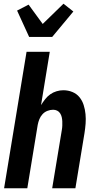

<svg xmlns="http://www.w3.org/2000/svg" viewBox="-20 -1014 540 1034"><path d="M2 0 123 -735H248L201 -448Q211 -464 223 -479.5Q235 -495 250.5 -506Q266 -517 284.5 -522.5Q303 -528 321 -528Q347 -528 370 -518.5Q393 -509 408 -490.5Q423 -472 430.5 -448.5Q438 -425 440.5 -399.5Q443 -374 441 -348Q439 -322 435 -297L386 0H261L313 -314Q315 -325 315.5 -337Q316 -349 315.5 -360.5Q315 -372 312.5 -383Q310 -394 304 -403.5Q298 -413 288 -418Q278 -423 266 -423Q251 -423 235.5 -417Q220 -411 209 -399Q198 -387 192 -372Q186 -357 183 -341L127 0ZM137 -815 72 -957 134 -989 210 -885 322 -994 375 -952 261 -815Z"/></svg>

Font: Iosevka Term Curly XBd Obl
Style: Regular
Weight: 800
Italic angle: -9°
Designer: Belleve Invis
Foundry: Belleve Invis
Version: Version 32.3.0